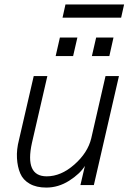

<svg xmlns="http://www.w3.org/2000/svg" viewBox="-20 -828 582 859"><path d="M259.8 -749 272.9 -808.1H535.2L522 -749ZM229 -577.1 248 -660.2H326.2L307.1 -577.1ZM391.1 -577.1 410.2 -660.2H487.8L469.2 -577.1ZM187 11.2Q142.6 11.2 112.8 -5.9Q83 -22.9 70.6 -52.2Q58.1 -81.5 55.9 -120.4Q53.7 -159.2 64.9 -202.1L130.9 -487.8H191.9L123 -189Q89.8 -39.1 189 -39.1Q252.9 -39.1 312.7 -91.8Q372.6 -144.5 388.2 -209L452.1 -487.8H512.2L399.9 0H339.8L359.9 -85.9Q337.9 -50.3 289.6 -19.5Q241.2 11.2 187 11.2Z"/></svg>

Font: HK Grotesk Light Italic
Style: Regular
Weight: 300
Italic angle: -13°
Designer: Alfredo Marco Pradil and Stefan Peev
Foundry: Hanken Design Co.
Version: Version 1.000;PS 001.000;hotconv 1.0.88;makeotf.lib2.5.64775